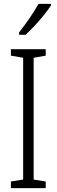

<svg xmlns="http://www.w3.org/2000/svg" viewBox="-20 -967 291 987"><path d="M215 0H36V-34L99 -44V-670L36 -681V-714H215V-681L153 -670V-44L215 -34ZM242 -939Q227 -916 204 -887.5Q181 -859 156 -832.5Q131 -806 111 -788H78V-800Q109 -840 133 -875Q157 -910 178 -947H242Z"/></svg>

Font: Noto Sans Thai ExtCond Light
Style: Regular
Weight: 300
Width: 2
Designer: Monotype Design Team
Foundry: Monotype Imaging Inc.
Version: Version 2.002; ttfautohint (v1.8.4.7-5d5b)